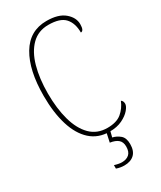

<svg xmlns="http://www.w3.org/2000/svg" viewBox="-232 -804 929 1105"><g transform="rotate(-30 232.0 -251.5)"><path d="M275 10Q200 10 149.5 -35.5Q99 -81 73.5 -164Q48 -247 48 -358Q48 -528 106.5 -626Q165 -724 277 -724Q356 -724 396.5 -689.5Q437 -655 437 -611Q437 -567 416 -567Q416 -629 384.5 -664Q353 -699 275 -699Q208 -699 163.5 -655Q119 -611 97.5 -534Q76 -457 76 -358Q76 -258 97.5 -180.5Q119 -103 163 -59Q207 -15 275 -15Q336 -15 369 -42.5Q402 -70 419 -112Q432 -104 432 -85Q432 -69 413 -46.5Q394 -24 359 -7Q324 10 275 10ZM251 221Q225 221 199 212V189Q213 193 225 195.5Q237 198 248 198Q278 198 296 182Q314 166 314 131Q314 101 296 85.5Q278 70 243 65L259 -9H284L270 46Q297 52 319 70.5Q341 89 341 130Q341 176 317 198.5Q293 221 251 221Z"/></g></svg>

Font: Noto Serif Armenian Condensed Thin
Style: Regular
Weight: 100
Width: 3
Designer: Monotype Design Team
Foundry: Monotype Imaging Inc.
Version: Version 2.008; ttfautohint (v1.8.4.7-5d5b)